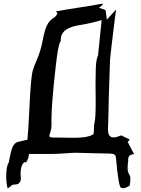

<svg xmlns="http://www.w3.org/2000/svg" viewBox="-20 -842 776 1057"><path d="M386.7 -83.5Q439.5 -83.5 466.3 -91.3Q493.2 -99.1 495.6 -106Q497.1 -116.7 497.1 -127.9V-140.1Q497.1 -154.3 500.5 -167.5Q506.8 -189 506.8 -278.8L505.9 -378.4Q505.9 -410.6 507.3 -463.6Q508.8 -516.6 520.5 -539.1L521 -541Q520.5 -541.5 520.5 -544.9L539.6 -731.4Q482.4 -714.4 426.3 -705.1Q314.5 -690.4 314.5 -623.5V-620.1Q314.5 -615.7 311.5 -611.3Q299.3 -590.8 286.6 -475.1Q263.2 -267.1 263.2 -181.2L263.7 -160.6Q263.7 -135.7 256.8 -112.3Q252 -101.6 252 -95.2Q252 -93.8 252.9 -89.6Q253.9 -85.4 272.5 -85Q296.9 -84 386.7 -83.5ZM22 195.3Q14.2 162.6 14.2 130.9Q14.2 71.8 28.3 53.2L32.7 28.8L33.2 27.8Q36.6 7.3 42.5 -13.2Q53.2 -53.2 77.6 -60.5Q89.4 -64 103.3 -66.7Q117.2 -69.3 130.9 -72.8Q134.3 -97.2 141.6 -238.8Q148.9 -403.3 158.7 -447.8Q167.5 -479 181.2 -509.3Q203.1 -557.6 214.8 -618.2L221.2 -649.4Q227.1 -677.7 239 -703.4Q251 -729 280.3 -747.1Q287.1 -752 291.5 -760.3Q293.9 -764.2 296.4 -767.1L288.6 -779.3Q344.7 -790 415.8 -800.5Q486.8 -811 543 -821.8Q544.9 -818.8 545.9 -815.9L524.9 -799.3L561 -786.6L568.4 -733.9L619.1 -789.6Q612.8 -747.6 604.5 -675.3Q594.2 -595.2 585.9 -515.1L579.1 -313Q576.7 -178.7 575.2 -152.8V-151.4Q574.2 -142.1 574.2 -133.3Q574.2 -122.6 575.7 -111.8Q581.5 -85.4 605.5 -85.4Q615.7 -85.4 628.4 -89.8Q646.5 -96.7 647.5 -96.7L694.3 -73.7L689.5 -67.4Q683.1 -60.5 683.1 -60.1L718.3 6.8Q685.5 7.3 685.5 37.1V42.5Q686 39.6 686.5 39.6L684.6 52.7Q682.6 67.4 682.6 82Q682.6 85 683.1 95.2Q683.6 105.5 693.8 123Q697.8 130.9 697.8 140.1Q697.8 149.4 696.8 159.7Q694.8 169.4 694.8 179.2Q671.4 194.3 658.2 194.3Q654.3 194.3 646 191.4Q632.8 187 618.7 29.8Q617.7 13.2 608.9 8.3Q600.1 3.4 583.5 3.4Q542 2.9 492.9 1.5Q443.8 0 401.9 -1Q376 -1 335.9 2.4L316.9 3.4Q293 5.4 269.5 5.4H140.1Q132.3 46.4 131.8 46.4Q130.9 46.4 129.9 27.8Q126.5 53.2 122.6 53.2L114.7 49.8Q93.3 68.8 93.3 111.8Q93.3 120.1 94.2 129.4Q94.7 132.3 94.7 136.7Q94.7 140.6 94 149.2Q93.3 157.7 84.5 167Q77.1 174.3 53.7 174.3Q48.3 174.3 38.6 183.1Q31.2 190.4 22 195.3Z"/></svg>

Font: Unutterable
Style: Regular
Weight: 400
Designer: GGBotNet
Foundry: f0n7.com
Version: 1.00